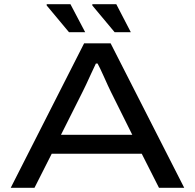

<svg xmlns="http://www.w3.org/2000/svg" viewBox="-20 -893 927 913"><path d="M31 0 380 -687H506L856 0H736L654 -162H226L144 0ZM270 -252H609L508 -455Q502 -467 493 -486.5Q484 -506 474.5 -527.5Q465 -549 456.5 -566.5Q448 -584 444 -591H436Q426 -570 413.5 -543Q401 -516 390 -492Q379 -468 372 -455ZM525 -740 419 -867V-873H533L602 -740ZM308 -740 202 -867V-873H315L385 -740Z"/></svg>

Font: Archivo Expanded
Style: Regular
Weight: 400
Width: 7
Designer: Hector Gatti
Foundry: Omnibus-Type
Version: Version 2.001